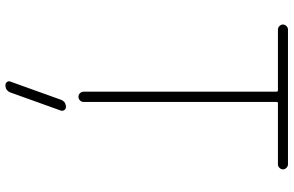

<svg xmlns="http://www.w3.org/2000/svg" viewBox="-198 -596 1030 673"><g transform="rotate(90 316.5 -260.0)"><path d="M330.1 41Q336.9 23.4 355.5 23.4Q362.3 23.4 366.2 28.8Q370.1 34.2 368.2 41L304.7 217.8Q297.9 235.4 279.3 235.4Q271.5 235.4 267.6 229.5Q263.7 223.6 266.6 217.8ZM556.6 -719.7H341.8Q337.9 -719.7 337.9 -714.8V-39.1Q337.9 -31.2 332.5 -25.9Q327.1 -20.5 319.8 -20.5Q312.5 -20.5 307.1 -25.9Q301.8 -31.2 301.8 -39.1V-714.8Q301.8 -719.7 296.9 -719.7H84Q77.1 -719.7 71.8 -725.1Q66.4 -730.5 66.4 -737.3Q66.4 -744.1 71.8 -749.5Q77.1 -754.9 84 -754.9H556.6Q563.5 -754.9 568.8 -749.5Q574.2 -744.1 574.2 -737.3Q574.2 -730.5 568.8 -725.1Q563.5 -719.7 556.6 -719.7Z"/></g></svg>

Font: Gen Jyuu Gothic ExtraLight
Style: Regular
Weight: 100
Designer: [Source Han Sans]
Ryoko NISHIZUKA  (kana & ideographs); Paul D. Hunt (Latin, Greek & Cyrillic); Wenlong ZHANG  (bopomofo
Version: Version 1.002.20150607